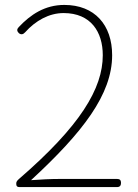

<svg xmlns="http://www.w3.org/2000/svg" viewBox="-20 -759 561 779"><path d="M348 -33H225C186 -33 146 -31 106 -28C316 -222 435 -376 435 -535C435 -658 364 -739 241 -739C162 -739 104 -700 56 -649C48 -641 48 -633 56 -625C65 -617 74 -619 82 -628C124 -675 179 -706 238 -706C349 -706 397 -629 397 -535C397 -400 306 -248 56 -32C48 -25 46 -20 46 -15V-12C46 -4 50 0 58 0H258H455C466 0 471 -6 471 -17C471 -28 466 -33 455 -33Z"/></svg>

Font: GenSenRounded2 TW EL
Style: Regular
Weight: 250
Version: Version 2.100;PS 2.1;hotconv 16.6.51;makeotf.lib2.5.65220 DE